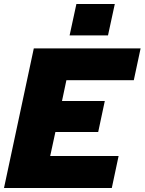

<svg xmlns="http://www.w3.org/2000/svg" viewBox="-20 -940 723 960"><path d="M149 -698H683L649 -539H312L290 -435H504L471 -280H257L231 -160H573L539 0H0ZM362 -920H554L520 -763H328Z"/></svg>

Font: Azeret Mono ExtraBold
Style: Italic
Weight: 800
Italic angle: -12°
Designer: Martin Vácha
Foundry: Displaay
Version: Version 1.000; Glyphs 3.0.3, build 3074